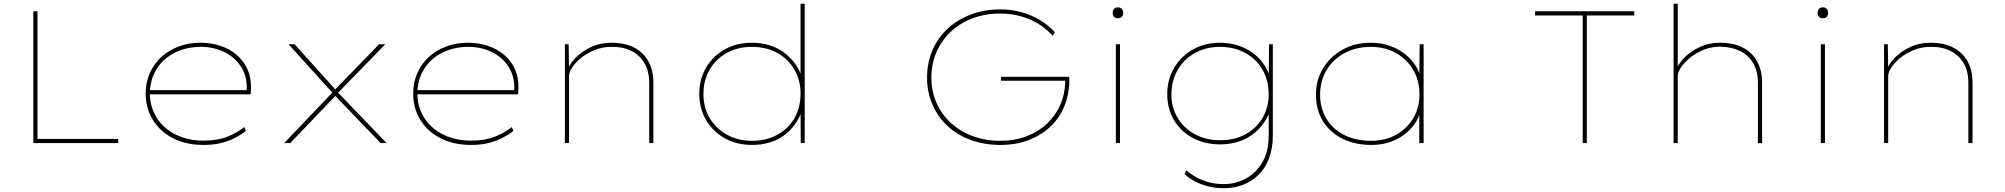

<svg xmlns="http://www.w3.org/2000/svg" viewBox="-20 -760 10652 1020"><path d="M157 0V-700H179V-22H608V0Z M1062 10Q969 10 899.5 -25.5Q830 -61 792 -123Q754 -185 754 -263Q754 -323 776.5 -373Q799 -423 838.5 -458.5Q878 -494 930.5 -513.5Q983 -533 1044 -533Q1101 -533 1151 -516.5Q1201 -500 1238 -468Q1275 -436 1295 -391.5Q1315 -347 1313 -291L1312 -259H766V-281H1301L1290 -270L1291 -295Q1291 -361 1258 -409.5Q1225 -458 1169.5 -484.5Q1114 -511 1047 -511Q971 -511 909.5 -480.5Q848 -450 812.5 -394Q777 -338 776 -263Q777 -191 813 -134Q849 -77 914 -45Q979 -13 1061 -13Q1135 -13 1187 -33.5Q1239 -54 1278 -85L1286 -64Q1254 -40 1221 -24Q1188 -8 1149.5 1Q1111 10 1062 10Z M2002 0 1754 -258 1748 -265 1513 -525H1545L1764 -282L1770 -274L2034 0ZM1490 0 1752 -275 1769 -258 1522 0ZM1770 -261 1756 -280 1994 -525H2027Z M2483 10Q2390 10 2320.5 -25.5Q2251 -61 2213 -123Q2175 -185 2175 -263Q2175 -323 2197.5 -373Q2220 -423 2259.5 -458.5Q2299 -494 2351.5 -513.5Q2404 -533 2465 -533Q2522 -533 2572 -516.5Q2622 -500 2659 -468Q2696 -436 2716 -391.5Q2736 -347 2734 -291L2733 -259H2187V-281H2722L2711 -270L2712 -295Q2712 -361 2679 -409.5Q2646 -458 2590.5 -484.5Q2535 -511 2468 -511Q2392 -511 2330.5 -480.5Q2269 -450 2233.5 -394Q2198 -338 2197 -263Q2198 -191 2234 -134Q2270 -77 2335 -45Q2400 -13 2482 -13Q2556 -13 2608 -33.5Q2660 -54 2699 -85L2707 -64Q2675 -40 2642 -24Q2609 -8 2570.5 1Q2532 10 2483 10Z M2981 0V-525H3001L3003 -382L2991 -378Q3003 -416 3036 -451Q3069 -486 3118.5 -509.5Q3168 -533 3227 -533Q3299 -533 3348.5 -507.5Q3398 -482 3424.5 -434.5Q3451 -387 3451 -322V0H3429V-319Q3429 -381 3404 -424Q3379 -467 3334 -489.5Q3289 -512 3228 -511Q3180 -511 3138.5 -494Q3097 -477 3066.5 -452Q3036 -427 3019.5 -401Q3003 -375 3003 -358V0H2993Q2991 0 2988 0Q2985 0 2981 0Z M3975 10Q3895 10 3831.5 -25Q3768 -60 3731.5 -121.5Q3695 -183 3695 -261Q3695 -340 3731.5 -401.5Q3768 -463 3831 -498Q3894 -533 3974 -533Q4021 -533 4063 -521Q4105 -509 4140 -484.5Q4175 -460 4201 -425.5Q4227 -391 4242 -346L4233 -347V-740H4255V0H4234L4233 -178L4244 -180Q4228 -134 4202 -98Q4176 -62 4141.5 -38Q4107 -14 4065 -2Q4023 10 3975 10ZM3975 -12Q4050 -12 4108.5 -43.5Q4167 -75 4200 -131.5Q4233 -188 4233 -263Q4233 -333 4200.5 -389.5Q4168 -446 4110 -478.5Q4052 -511 3974 -511Q3900 -511 3841.5 -479Q3783 -447 3750 -390Q3717 -333 3717 -261Q3717 -188 3750.5 -132Q3784 -76 3842.5 -44Q3901 -12 3975 -12Z M5294 10Q5209 10 5137 -16.5Q5065 -43 5013.5 -91Q4962 -139 4933.5 -205Q4905 -271 4905 -348Q4905 -426 4933 -492Q4961 -558 5013 -606.5Q5065 -655 5136.5 -682.5Q5208 -710 5294 -710Q5355 -710 5408 -695Q5461 -680 5505.5 -653Q5550 -626 5584 -589L5572 -570Q5540 -606 5497.5 -632.5Q5455 -659 5403.5 -673.5Q5352 -688 5294 -688Q5214 -688 5146.5 -662.5Q5079 -637 5030.5 -591Q4982 -545 4955 -483Q4928 -421 4928 -348Q4928 -275 4955 -214Q4982 -153 5031 -107.5Q5080 -62 5147 -37Q5214 -12 5294 -12Q5371 -12 5434.5 -36.5Q5498 -61 5543.5 -104.5Q5589 -148 5613.5 -204.5Q5638 -261 5639 -326L5638 -339L5648 -331H5298V-352H5660Q5660 -348 5660 -345Q5660 -342 5660.5 -340.5Q5661 -339 5661 -338Q5661 -262 5635 -197.5Q5609 -133 5560 -87Q5511 -41 5444 -15.5Q5377 10 5294 10Z M5908 0V-525H5930V0ZM5919 -663Q5905 -663 5898 -671Q5891 -679 5891 -692Q5891 -704 5898 -712.5Q5905 -721 5919 -721Q5932 -721 5939.5 -713Q5947 -705 5947 -692Q5947 -679 5940 -671Q5933 -663 5919 -663Z M6483 240Q6417 240 6362.5 219Q6308 198 6273 165L6283 145Q6307 166 6337 182.5Q6367 199 6403.5 208.5Q6440 218 6482 218Q6543 218 6597.5 189Q6652 160 6686 102.5Q6720 45 6720 -41V-178L6731 -179Q6709 -119 6669.5 -77Q6630 -35 6578 -14Q6526 7 6462 7Q6381 7 6317 -27Q6253 -61 6217 -121.5Q6181 -182 6181 -260Q6181 -339 6218.5 -401Q6256 -463 6319 -498Q6382 -533 6460 -533Q6498 -533 6533 -525Q6568 -517 6598.5 -501.5Q6629 -486 6654.5 -463.5Q6680 -441 6699 -411Q6718 -381 6729 -345L6720 -347L6722 -525H6742V-43Q6742 29 6721 83Q6700 137 6663.5 171.5Q6627 206 6580 223Q6533 240 6483 240ZM6462 -15Q6538 -15 6596.5 -46.5Q6655 -78 6687.5 -134Q6720 -190 6720 -260Q6719 -334 6686.5 -390.5Q6654 -447 6595 -479Q6536 -511 6461 -511Q6388 -511 6329.5 -479Q6271 -447 6237.5 -390.5Q6204 -334 6203 -260Q6203 -189 6236.5 -133.5Q6270 -78 6328.5 -46.5Q6387 -15 6462 -15Z M7267 10Q7177 10 7110 -24Q7043 -58 7007 -118Q6971 -178 6971 -257Q6971 -336 7009.5 -398.5Q7048 -461 7113.5 -497Q7179 -533 7262 -533Q7316 -533 7363 -516.5Q7410 -500 7445.5 -471.5Q7481 -443 7503 -407Q7525 -371 7528 -334L7520 -335L7522 -525H7543V0H7520V-183L7532 -195Q7526 -151 7503 -113.5Q7480 -76 7444 -48Q7408 -20 7363 -5Q7318 10 7267 10ZM7265 -12Q7339 -12 7396.5 -44Q7454 -76 7487.5 -131.5Q7521 -187 7521 -259Q7521 -331 7488 -388Q7455 -445 7396.5 -478Q7338 -511 7263 -511Q7184 -511 7123 -478Q7062 -445 7027.5 -387.5Q6993 -330 6993 -257Q6993 -186 7026 -130.5Q7059 -75 7120 -43.5Q7181 -12 7265 -12Z M8388 0V-678H8135V-700H8662V-678H8410V0Z M8871 0V-740H8893V-382L8881 -378Q8892 -416 8926 -451.5Q8960 -487 9009.5 -510Q9059 -533 9116 -533Q9189 -533 9238.5 -507.5Q9288 -482 9314.5 -434.5Q9341 -387 9341 -322V0H9319V-319Q9319 -381 9294 -424Q9269 -467 9224 -489Q9179 -511 9118 -512Q9070 -512 9028.5 -494.5Q8987 -477 8956.5 -451.5Q8926 -426 8909.5 -400.5Q8893 -375 8893 -358V0H8882Q8873 0 8870 0Q8867 0 8871 0Z M9653 0V-525H9675V0ZM9664 -663Q9650 -663 9643 -671Q9636 -679 9636 -692Q9636 -704 9643 -712.5Q9650 -721 9664 -721Q9677 -721 9684.5 -713Q9692 -705 9692 -692Q9692 -679 9685 -671Q9678 -663 9664 -663Z M9989 0V-525H10009L10011 -382L9999 -378Q10011 -416 10044 -451Q10077 -486 10126.5 -509.5Q10176 -533 10235 -533Q10307 -533 10356.5 -507.5Q10406 -482 10432.5 -434.5Q10459 -387 10459 -322V0H10437V-319Q10437 -381 10412 -424Q10387 -467 10342 -489.5Q10297 -512 10236 -511Q10188 -511 10146.5 -494Q10105 -477 10074.5 -452Q10044 -427 10027.5 -401Q10011 -375 10011 -358V0H10001Q9999 0 9996 0Q9993 0 9989 0Z"/></svg>

Font: Lexend Giga Thin
Style: Regular
Weight: 250
Version: Version 1.007